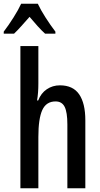

<svg xmlns="http://www.w3.org/2000/svg" viewBox="-47 -1006 536 1026"><path d="M158 -559Q158 -509 151 -469H157Q172 -508 203 -529Q234 -550 273 -550Q343 -550 376 -502Q409 -454 409 -363V0H313V-341Q313 -406 298.5 -435Q284 -464 250 -464Q200 -464 179 -418Q158 -372 158 -274V0H62V-760H158ZM155 -986Q171 -952 197 -911.5Q223 -871 249 -837V-826H194Q174 -844 153.5 -867Q133 -890 111 -916Q88 -890 66.5 -866Q45 -842 28 -826H-27V-837Q-1 -871 25.5 -913Q52 -955 66 -986Z"/></svg>

Font: Noto Sans ExtraCondensed Medium
Style: Regular
Weight: 500
Width: 2
Designer: Monotype Design Team
Foundry: Monotype Imaging Inc.
Version: Version 2.013; ttfautohint (v1.8.4.7-5d5b)